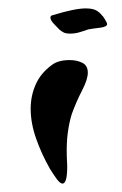

<svg xmlns="http://www.w3.org/2000/svg" viewBox="-20 -447 290 457"><path d="M147 -367Q137 -367 132 -369.5Q127 -372 122 -376Q116 -382 108 -390.5Q100 -399 100 -405Q100 -410 106 -411Q158 -427 184 -427Q200 -427 208.5 -422.5Q217 -418 223 -410Q225 -409 230 -400.5Q235 -392 235 -390Q235 -383 218 -381Q201 -379 190 -377Q179 -373 168.5 -370Q158 -367 147 -367ZM129 -10Q123 -10 115 -21Q107 -32 99 -45Q79 -80 66 -117Q53 -154 53 -188Q53 -219 65 -246Q77 -273 103 -292Q118 -304 146 -304Q163 -304 176 -297.5Q189 -291 189 -274Q189 -258 175.5 -232Q162 -206 151 -176Q145 -157 141.5 -132Q138 -107 139 -75Q139 -68 139.5 -62.5Q140 -57 140 -52Q140 -29 137 -19.5Q134 -10 129 -10Z"/></svg>

Font: Grechen Fuemen
Style: Regular
Weight: 400
Designer: Robert E. Leuschke
Foundry: Robert E. Leuschke
Version: Version 1.010; ttfautohint (v1.8.3)